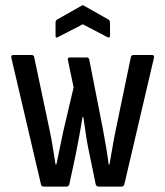

<svg xmlns="http://www.w3.org/2000/svg" viewBox="-20 -692 613 712"><path d="M142 0Q134 0 132 -8L22 -478Q20 -488 29 -488H98Q106 -488 107 -479L163 -214Q170 -181 175.5 -148Q181 -115 186 -82H189Q196 -114 202.5 -146.5Q209 -179 216 -211L253 -368L232 -468Q229 -479 239 -479H302Q309 -479 311 -471L362 -211Q368 -178 373.5 -146Q379 -114 383 -82H386Q392 -115 397.5 -148Q403 -181 410 -214L465 -479Q467 -488 474 -488H544Q553 -488 551 -478L441 -8Q438 0 430 0H346Q338 0 335 -8L313 -115Q306 -146 300.5 -180Q295 -214 289 -258H286Q279 -214 272.5 -180Q266 -146 260 -115L237 -8Q234 0 227 0ZM196 -555Q186 -549 186 -559V-608Q186 -616 191 -619L281 -670Q287 -675 293 -670L383 -619Q388 -616 388 -608V-559Q388 -549 377 -555L287 -602Z"/></svg>

Font: Sofia Sans Condensed Medium
Style: Regular
Weight: 500
Designer: Botio Nikoltchev, Ani Petrova
Foundry: lettersoup
Version: Version 4.101; ttfautohint (v1.8.4.7-5d5b)